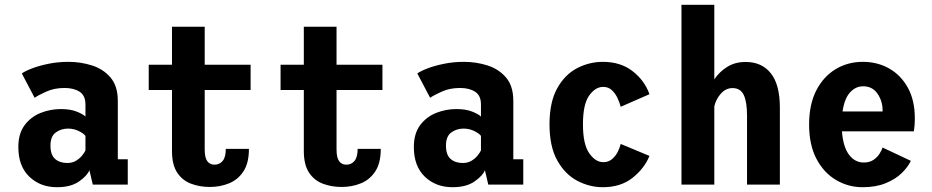

<svg xmlns="http://www.w3.org/2000/svg" viewBox="-20 -770 3890 801"><path d="M218 11Q148 11 102.2 -33Q56.5 -77 56.5 -156.5Q56.5 -212.5 82.5 -247.5Q108.5 -282.5 149.2 -298.8Q190 -315 234 -315Q274 -315 301 -304Q328 -293 336.5 -283.5V-334.5Q336.5 -371.5 312.2 -387.2Q288 -403 249 -403Q207 -403 173.5 -388Q140 -373 124.5 -362L71 -463.5Q84.5 -473.5 114 -484.8Q143.5 -496 182.8 -504Q222 -512 265.5 -512Q316.5 -512 363.8 -497Q411 -482 441.2 -446.5Q471.5 -411 471.5 -349V-105.5H513V0H367L353 -60Q344.5 -37.5 310 -13.2Q275.5 11 218 11ZM261 -90Q282 -90 297.8 -99.8Q313.5 -109.5 323.2 -122Q333 -134.5 336.5 -142.5V-203Q329.5 -213 308.8 -223.2Q288 -233.5 264 -233.5Q235 -233.5 212.8 -217.5Q190.5 -201.5 190.5 -162.5Q190.5 -124 209.8 -107Q229 -90 261 -90Z M697.5 -140V-394.5H600.5V-500H697.5V-658.5H834V-500H1025.5V-394.5H834V-147Q834 -112 844.8 -97.5Q855.5 -83 875.5 -83Q895.5 -83 908.8 -98.5Q922 -114 922 -149H1018.5Q1018.5 -89.5 995.5 -54.8Q972.5 -20 935.2 -5Q898 10 855.5 10Q812.5 10 776.5 -3.8Q740.5 -17.5 719 -50.2Q697.5 -83 697.5 -140Z M1247.5 -140V-394.5H1150.5V-500H1247.5V-658.5H1384V-500H1575.5V-394.5H1384V-147Q1384 -112 1394.8 -97.5Q1405.5 -83 1425.5 -83Q1445.5 -83 1458.8 -98.5Q1472 -114 1472 -149H1568.5Q1568.5 -89.5 1545.5 -54.8Q1522.5 -20 1485.2 -5Q1448 10 1405.5 10Q1362.5 10 1326.5 -3.8Q1290.5 -17.5 1269 -50.2Q1247.5 -83 1247.5 -140Z M1868 11Q1798 11 1752.2 -33Q1706.5 -77 1706.5 -156.5Q1706.5 -212.5 1732.5 -247.5Q1758.5 -282.5 1799.2 -298.8Q1840 -315 1884 -315Q1924 -315 1951 -304Q1978 -293 1986.5 -283.5V-334.5Q1986.5 -371.5 1962.2 -387.2Q1938 -403 1899 -403Q1857 -403 1823.5 -388Q1790 -373 1774.5 -362L1721 -463.5Q1734.5 -473.5 1764 -484.8Q1793.5 -496 1832.8 -504Q1872 -512 1915.5 -512Q1966.5 -512 2013.8 -497Q2061 -482 2091.2 -446.5Q2121.5 -411 2121.5 -349V-105.5H2163V0H2017L2003 -60Q1994.5 -37.5 1960 -13.2Q1925.5 11 1868 11ZM1911 -90Q1932 -90 1947.8 -99.8Q1963.5 -109.5 1973.2 -122Q1983 -134.5 1986.5 -142.5V-203Q1979.5 -213 1958.8 -223.2Q1938 -233.5 1914 -233.5Q1885 -233.5 1862.8 -217.5Q1840.5 -201.5 1840.5 -162.5Q1840.5 -124 1859.8 -107Q1879 -90 1911 -90Z M2495 11Q2439 11 2388 -16Q2337 -43 2304.8 -100.8Q2272.5 -158.5 2272.5 -251Q2272.5 -344.5 2304.8 -402Q2337 -459.5 2388 -485.8Q2439 -512 2495 -512Q2569 -512 2619 -473.2Q2669 -434.5 2689.5 -377L2569.5 -324.5Q2565 -342 2556 -361.2Q2547 -380.5 2532.5 -394Q2518 -407.5 2496.5 -407.5Q2463.5 -407.5 2437.8 -371.2Q2412 -335 2412 -251Q2412 -168.5 2438 -131Q2464 -93.5 2497 -93.5Q2518.5 -93.5 2533.2 -106Q2548 -118.5 2557 -136.2Q2566 -154 2569.5 -169.5L2689.5 -119.5Q2668 -67 2618.8 -28Q2569.5 11 2495 11Z M2823 0V-750H2960V-439Q2981 -470.5 3013.8 -491Q3046.5 -511.5 3090.5 -511.5Q3158.5 -511.5 3196 -464Q3233.5 -416.5 3233.5 -321.5V0H3096.5V-288Q3096.5 -344.5 3083 -373.5Q3069.5 -402.5 3036 -402.5Q3008 -402.5 2987.5 -379.5Q2967 -356.5 2960 -326.5V0Z M3578.5 11Q3519 11 3468 -19Q3417 -49 3386.2 -107.2Q3355.5 -165.5 3355.5 -250.5Q3355.5 -334.5 3385.5 -392.8Q3415.5 -451 3466.2 -481.5Q3517 -512 3579.5 -512Q3641 -512 3690 -484Q3739 -456 3767.8 -403.5Q3796.5 -351 3796.5 -277Q3796.5 -258 3795.2 -244.2Q3794 -230.5 3792.5 -222H3492.5Q3497.5 -157 3522 -124.5Q3546.5 -92 3583.5 -92Q3608 -92 3624 -103Q3640 -114 3649.2 -128.5Q3658.5 -143 3662 -154.5L3780 -99Q3768 -73.5 3742 -48Q3716 -22.5 3675.2 -5.8Q3634.5 11 3578.5 11ZM3581 -410Q3549.5 -410 3526.2 -384.5Q3503 -359 3495 -305H3662V-310.5Q3662 -348.5 3640.8 -379.2Q3619.5 -410 3581 -410Z"/></svg>

Font: Trispace SemiCondensed SemiBold
Style: Regular
Weight: 600
Width: 4
Designer: Tyler Finck
Foundry: Etcetera Type Company
Version: Version 1.210; ttfautohint (v1.8.3)